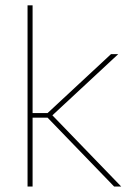

<svg xmlns="http://www.w3.org/2000/svg" viewBox="-20 -684 493 704"><path d="M398.5 0 154.5 -252.5H93V-269.5H154.5L387 -485.5H413.5L166 -255.5V-267.5L424.5 0ZM81 0V-664.5H99.5V0Z"/></svg>

Font: Anek Tamil Medium Thin
Style: Regular
Weight: 250
Version: Version 1.003